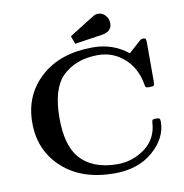

<svg xmlns="http://www.w3.org/2000/svg" viewBox="-94 -964 1018 1063"><g transform="rotate(-10 415.0 -432.0)"><path d="M465.8 -696.8Q578.6 -696.8 663.1 -628.9L729 -688Q738.8 -696.8 748 -696.8Q760.3 -696.8 763.2 -691.4Q766.1 -686 766.1 -668.9V-454.1Q766.1 -434.1 762 -429.9Q757.8 -425.8 738.8 -425.8Q721.7 -425.8 717.8 -429Q713.9 -432.1 711.9 -446.8Q695.8 -539.6 632.8 -594.7Q569.8 -649.9 486.8 -649.9Q358.9 -649.9 283.2 -573.2Q217.3 -504.4 216.8 -342.8Q216.8 -192.9 275.9 -121.1Q347.7 -36.1 490.2 -36.1Q575.2 -36.1 644.5 -87.2Q713.9 -138.2 719.2 -231Q720.2 -243.2 725.1 -245.6Q730 -248 742.2 -248Q756.3 -248 761.2 -244.6Q766.1 -241.2 766.1 -227.1Q766.1 -135.3 682.6 -62Q599.1 11.2 465.8 11.2Q281.7 11.2 172.9 -87.9Q64 -187 64 -343Q64 -499 173.1 -597.9Q282.2 -696.8 465.8 -696.8ZM357.9 -778.3Q500 -868.2 508.8 -872.1Q517.6 -875 527.8 -875H528.8Q551.8 -875 568.4 -855.7Q585 -836.4 585 -812Q585 -804.2 583.5 -796.6Q582 -789.1 577.9 -784.2Q573.7 -779.3 570.8 -774.7Q567.9 -770 560.3 -767.1Q552.7 -764.2 549.8 -762.2Q546.9 -760.3 536.9 -758.3Q526.9 -756.3 524.9 -755.9Q522.9 -755.4 511.7 -753.4L501 -752.4Q464.8 -746.6 374 -733.4Z"/></g></svg>

Font: CMU Serif
Style: Bold
Weight: 700
Version: Version 0.7.0